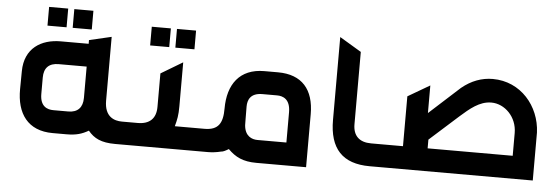

<svg xmlns="http://www.w3.org/2000/svg" viewBox="-48 -850 3009 1032"><g transform="rotate(5 1456.0 -334.0)"><path d="M597 0H666V-123H623C580 -123 528 -141 528 -228V-572L408 -544V-524H257C153 -524 64 -471 63 -346L62 -249C61 -118 122 -29 257 -29H331C385 -29 415 -39 450 -59C482 -20 521 0 597 0ZM178 -233V-322C178 -374 205 -401 257 -401H408V-232C408 -180 381 -152 331 -152H250C217 -152 178 -166 178 -233ZM179 -602H282V-703H179ZM315 -602H418V-703H315Z M708 -123H636V0H1057V-123H908C918 -160 923 -183 923 -231V-469L806 -399V-218C806 -156 772 -123 708 -123ZM738 -544H841V-645H738ZM874 -544H977V-645H874Z M1362 35H1630V-251C1630 -384 1565 -460 1435 -460H1362C1228 -460 1166 -371 1166 -241C1166 -162 1143 -123 1068 -123H1027V0H1097C1120 0 1144 -3 1168 -9C1177 -9 1190 -15 1208 -26C1248 14 1289 35 1362 35ZM1283 -262C1283 -297 1297 -336 1362 -336H1441C1473 -336 1513 -322 1513 -251V-88H1357C1327 -88 1289 -102 1284 -161C1284 -178 1283 -202 1283 -262Z M1970 0H2035V-123H1967C1903 -123 1869 -156 1869 -218V-608L1752 -678V-231C1752 -76 1823 0 1970 0Z M2005 -123V0H2850V-259C2844 -401 2740 -525 2589 -525C2529 -525 2473 -504 2422 -462L2257 -312V-461L2139 -392V-123ZM2272 -123V-170L2427 -309C2477 -353 2528 -398 2592 -398C2665 -398 2731 -332 2731 -246V-123Z"/></g></svg>

Font: All Genders v4
Style: Regular
Weight: 400
Designer: Rassam Alawdi
Foundry: Rassam Art
Version: Version 3.100;FEAKit 1.0